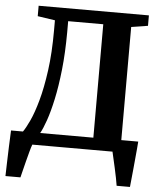

<svg xmlns="http://www.w3.org/2000/svg" viewBox="-60 -795 861 1027"><g transform="rotate(5 370.0 -281.5)"><path d="M8 180Q9 149 10 108Q11 67 12.8 22Q14.5 -23 16.5 -65.5H80.5Q95 -85.5 115 -128.5Q135 -171.5 154 -239.8Q173 -308 186 -402.8Q199 -497.5 199 -620.5V-673L105.5 -687V-743H697.5V-687L608.5 -673V-65.5H699.5Q698.5 -49.5 696.2 -24.5Q694 0.5 691.2 29.5Q688.5 58.5 685.8 87.2Q683 116 680.5 140.5Q678 165 676.5 180H605Q602.5 163 597.5 137.8Q592.5 112.5 586.5 85.8Q580.5 59 575.2 36Q570 13 567 0H136.5Q131.5 13 124.5 38.5Q117.5 64 110.2 92.8Q103 121.5 97 145.5Q91 169.5 88.5 180ZM173 -65.5H458.5V-674.5H270V-614Q269.5 -504 259.8 -413.8Q250 -323.5 235 -254Q220 -184.5 203.5 -137.2Q187 -90 173 -65.5Z"/></g></svg>

Font: Merriweather 36pt
Style: Bold
Weight: 700
Designer: Eben Sorkin
Foundry: Eben Sorkin
Version: Version 2.100